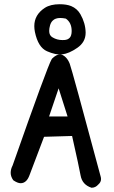

<svg xmlns="http://www.w3.org/2000/svg" viewBox="-20 -858 540 913"><path d="M263.7 -837.9Q296.4 -837.9 318.4 -829.1Q346.7 -817.4 362.3 -790.5Q386.2 -748.5 387.2 -704.1Q387.2 -703.1 387.2 -702.1Q387.2 -657.7 347.4 -630.4Q307.6 -603 275.9 -599.6Q270.5 -599.1 266.4 -599.1Q262.2 -599.1 256.6 -599.4Q251 -599.6 241.7 -601.6Q223.6 -605.5 203.6 -614.3Q161.1 -632.8 146 -706.1Q143.1 -720.2 143.1 -733.9Q143.1 -788.1 193.4 -820.8Q220.2 -837.9 263.7 -837.9ZM266.6 -772.5Q242.7 -772.5 230.5 -759.8Q222.2 -752 218 -737.5Q213.9 -723.1 213.9 -710.9Q213.9 -689 230 -680.2Q251 -667.5 276.9 -667.5Q289.1 -667.5 294.2 -668.9Q299.3 -670.4 301.8 -671.4Q306.6 -673.8 311 -678Q315.4 -682.1 318.1 -690.4Q320.8 -698.7 320.8 -710.4Q320.8 -750.5 293 -769.5Q278.3 -772.5 266.6 -772.5ZM265.1 -599.1Q279.3 -599.1 293 -585Q304.2 -573.7 311.5 -555.2Q322.3 -526.9 458.5 -19Q460.4 -12.7 460.4 -6.3Q460.4 8.3 447.3 19.5Q434.1 34.7 416 34.7H415Q371.1 20.5 363.3 -23.4Q356 -64 322.8 -211.4L189.5 -207.5L120.1 -24.4Q113.8 -7.3 104.5 2Q93.3 13.2 78.4 13.2Q63.5 13.2 43 -1Q30.8 -18.6 30.8 -36.1Q30.8 -53.7 40 -71.3Q205.6 -542.5 225.1 -575.2Q226.6 -577.6 227.5 -579.1Q247.6 -599.1 265.1 -599.1ZM213.4 -304.2H301.3L258.8 -438Z"/></svg>

Font: Bakudai
Style: Medium
Weight: 500
Version: Version 1.48